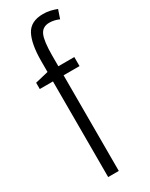

<svg xmlns="http://www.w3.org/2000/svg" viewBox="-201 -805 659 845"><g transform="rotate(-30 128.0 -382.5)"><path d="M212 -486H131V0H77V-486H10V-518L77 -534V-588Q77 -676 100.5 -720.5Q124 -765 187 -765Q207 -765 223.5 -761Q240 -757 256 -751L241 -707Q216 -718 192 -718Q157 -718 144 -688.5Q131 -659 131 -586V-532H212Z"/></g></svg>

Font: Noto Sans Ethiopic ExtraCondensed Light
Style: Regular
Weight: 300
Width: 2
Designer: Monotype Design Team
Foundry: Monotype Imaging Inc.
Version: Version 2.102; ttfautohint (v1.8.4.7-5d5b)